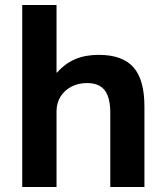

<svg xmlns="http://www.w3.org/2000/svg" viewBox="-20 -750 655 770"><path d="M69.2 0V-730H206.7V-458.9H208.7Q240.8 -495.3 281.5 -512.7Q322.1 -530 376 -530Q471.9 -530 515.9 -479.4Q559.8 -428.8 559.2 -320V0H422.3V-293.2Q423 -357.6 400.5 -387.3Q378 -416.9 329.5 -416.9Q293.7 -416.9 266.2 -402.4Q238.7 -387.9 223.1 -363.1Q207.4 -338.3 206.7 -305.7V0Z"/></svg>

Font: M PLUS 1 Thin
Style: Regular
Weight: 100
Designer: Coji Morishita
Foundry: UNDERFOREST DESIGN
Version: Version 1.001